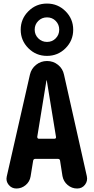

<svg xmlns="http://www.w3.org/2000/svg" viewBox="-20 -1080 540 1100"><path d="M199.2 -860.4Q219.7 -839.8 249.5 -839.8Q279.3 -839.8 299.3 -860.4Q319.3 -880.9 319.3 -910.2Q319.3 -939.5 299.3 -960Q279.3 -980.5 249.5 -980.5Q219.7 -980.5 199.2 -960Q178.7 -939.5 178.7 -910.2Q178.7 -880.9 199.2 -860.4ZM142.6 -1015.6Q186.5 -1059.6 249 -1059.6Q311.5 -1059.6 355.5 -1015.6Q399.4 -971.7 399.4 -909.7Q399.4 -847.7 355.5 -803.7Q311.5 -759.8 249 -759.8Q186.5 -759.8 142.6 -803.7Q98.6 -847.7 98.6 -909.7Q98.6 -971.7 142.6 -1015.6ZM292 -285.2Q296.9 -285.2 299.3 -288.1Q301.8 -291 300.8 -295.9L248 -619.1Q248 -620.1 247.1 -620.1Q246.1 -620.1 246.1 -619.1L193.4 -295.9Q193.4 -291 195.8 -288.1Q198.2 -285.2 202.1 -285.2ZM346.7 -652.3 477.5 -70.3Q483.4 -43 466.8 -21.5Q450.2 0 421.9 0Q391.6 0 367.7 -20Q343.8 -40 337.9 -71.3L324.2 -159.2Q323.2 -169.9 310.5 -169.9H182.6Q171.9 -169.9 169.9 -159.2L155.3 -69.3Q150.4 -39.1 127 -19.5Q103.5 0 74.2 0Q46.9 0 29.8 -21Q12.7 -42 18.6 -68.4L151.4 -652.3Q159.2 -686.5 186.5 -708.5Q213.9 -730.5 249.5 -730.5Q285.2 -730.5 312.5 -708.5Q339.8 -686.5 346.7 -652.3Z"/></svg>

Font: Rounded-X Mgen+ 2m bold
Style: Bold
Weight: 700
Designer: [Source Han Sans]
Ryoko NISHIZUKA  (kana & ideographs); Paul D. Hunt (Latin, Greek & Cyrillic); Wenlong ZHANG  (bopomofo
Version: Version 1.059.20150602